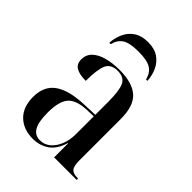

<svg xmlns="http://www.w3.org/2000/svg" viewBox="-218 -853 969 969"><g transform="rotate(45 266.5 -368.5)"><path d="M193 10Q126 10 85.5 -29.5Q45 -69 45 -141Q45 -218 97 -255Q149 -292 254 -296L331 -299V-392Q331 -470 316 -503Q301 -536 254 -536Q207 -536 191.5 -502Q176 -468 176 -386Q130 -386 106.5 -400Q83 -414 83 -446Q83 -481 106.5 -503Q130 -525 170 -535.5Q210 -546 259 -546Q348 -546 392.5 -507.5Q437 -469 437 -374V-80Q437 -38 449.5 -24Q462 -10 494 -10H497V0H336V-100H334Q317 -42 280 -16Q243 10 193 10ZM224 -10Q256 -10 280 -30.5Q304 -51 317.5 -85Q331 -119 331 -160V-288L278 -286Q207 -282 180 -248Q153 -214 153 -137Q153 -71 170.5 -40.5Q188 -10 224 -10ZM124 -606Q126 -643 141 -675.5Q156 -708 185.5 -727.5Q215 -747 260 -747Q306 -747 335 -727.5Q364 -708 379 -675.5Q394 -643 396 -606H386Q377 -644 349.5 -661.5Q322 -679 260 -679Q198 -679 170.5 -661.5Q143 -644 134 -606Z"/></g></svg>

Font: Noto Serif Display SemiCondensed Medium
Style: Regular
Weight: 500
Width: 4
Designer: Monotype Design Team
Foundry: Monotype Imaging Inc.
Version: Version 2.009